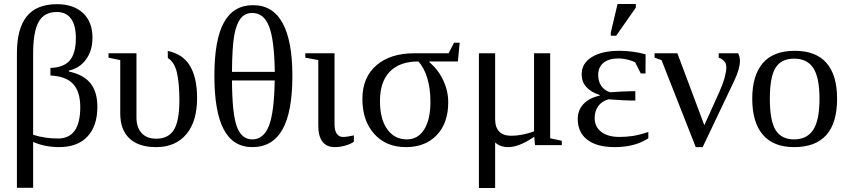

<svg xmlns="http://www.w3.org/2000/svg" viewBox="-20 -725 4239 959"><path d="M145.5 212.9H64.5V-459.5Q64.5 -582 113.5 -643.1Q162.6 -704.1 264.6 -704.1Q347.2 -704.1 394.5 -659.9Q441.9 -615.7 441.9 -536.6Q441.9 -471.7 409.4 -427.7Q377 -383.8 324.2 -372.6V-367.7Q396.5 -352.5 431.4 -309.6Q466.3 -266.6 466.3 -191.4Q466.3 -95.7 416.7 -43Q367.2 9.8 275.4 9.8Q205.1 9.8 145.5 -16.1ZM358.9 -535.2Q358.9 -597.7 335 -631.3Q311 -665 263.7 -665Q200.2 -665 172.9 -615.5Q145.5 -565.9 145.5 -457.5V-51.8Q203.1 -33.2 269.5 -33.2Q380.9 -33.2 380.9 -189.9Q380.9 -268.6 344.2 -306.6Q307.6 -344.7 231.9 -347.7V-385.7Q297.9 -387.7 328.4 -422.9Q358.9 -458 358.9 -535.2Z M759.8 9.8Q672.9 9.8 626.7 -33.4Q580.6 -76.7 580.6 -158.7V-424.8L522 -437V-459H661.6V-137.7Q661.6 -88.9 687.3 -60.5Q712.9 -32.2 760.3 -32.2Q820.8 -32.2 848.4 -76.4Q876 -120.6 876 -225.1Q876 -310.1 863.5 -362.8Q851.1 -415.5 818.4 -435.1L817.9 -470.7Q893.6 -454.6 929 -395.8Q964.4 -336.9 964.4 -234.4Q964.4 -118.2 910.4 -54.2Q856.4 9.8 759.8 9.8Z M1440.4 -346.7Q1440.4 -165.5 1390.6 -77.9Q1340.8 9.8 1240.2 9.8Q1144.5 9.8 1097.7 -78.4Q1050.8 -166.5 1050.8 -346.7Q1050.8 -526.4 1098.4 -612.8Q1146 -699.2 1244.1 -699.2Q1342.8 -699.2 1391.6 -609.6Q1440.4 -520 1440.4 -346.7ZM1240.2 -660.2Q1203.1 -660.2 1181.4 -632.1Q1159.7 -604 1149.7 -546.6Q1139.6 -489.3 1138.7 -366.2H1352.5Q1350.1 -526.9 1323.7 -593.5Q1297.4 -660.2 1240.2 -660.2ZM1240.2 -28.8Q1296.4 -28.8 1323 -95.9Q1349.6 -163.1 1352.1 -323.2H1138.7Q1139.6 -154.8 1163.3 -91.8Q1187 -28.8 1240.2 -28.8Z M1650.9 -104.5Q1650.9 -72.8 1662.4 -56.9Q1673.8 -41 1692.4 -41Q1714.8 -41 1747.6 -48.8V-17.1Q1730.5 -4.9 1703.6 2.4Q1676.8 9.8 1651.9 9.8Q1610.4 9.8 1590.1 -18.1Q1569.8 -45.9 1569.8 -96.2V-424.8L1504.9 -437V-459H1650.9Z M2248 -511.7H2275.9L2267.1 -418H2125V-414.6Q2170.4 -375 2194.6 -322.5Q2218.8 -270 2218.8 -213.9Q2218.8 -109.9 2161.4 -50Q2104 9.8 2007.3 9.8Q1908.2 9.8 1849.1 -56.2Q1790 -122.1 1790 -231Q1790 -337.9 1859.6 -398.4Q1929.2 -459 2050.3 -459H2220.7ZM2012.2 -28.8Q2067.4 -28.8 2098.6 -78.1Q2129.9 -127.4 2129.9 -216.8Q2129.9 -283.7 2113.8 -336.2Q2097.7 -388.7 2069.3 -418Q1976.6 -418 1927.2 -367.4Q1877.9 -316.9 1877.9 -220.2Q1877.9 -129.9 1914.3 -79.3Q1950.7 -28.8 2012.2 -28.8Z M2728 -459V-34.2L2786.1 -22V0H2652.3L2648.4 -42Q2573.2 9.8 2518.1 9.8Q2479.5 9.8 2453.1 -13.2V213.9H2372.1V-459H2453.1V-130.9Q2453.1 -46.9 2534.2 -46.9Q2585.9 -46.9 2647.5 -68.8V-459Z M3218.3 -34.2Q3151.4 9.8 3050.3 9.8Q2960.9 9.8 2913.3 -27.1Q2865.7 -64 2865.7 -131.3Q2865.7 -175.8 2895.3 -206.3Q2924.8 -236.8 2975.1 -247.1V-250.5Q2885.3 -280.3 2885.3 -354Q2885.3 -408.7 2936 -439.9Q2986.8 -471.2 3073.2 -471.2Q3142.6 -471.2 3204.6 -453.6L3204.1 -357.9H3180.7L3152.8 -413.1Q3139.6 -420.9 3116 -427Q3092.3 -433.1 3069.8 -433.1Q3021 -433.1 2994.4 -411.4Q2967.8 -389.6 2967.8 -350.6Q2967.8 -317.4 2984.1 -294.7Q3000.5 -272 3027.8 -264.2Q3047.4 -266.1 3086.2 -267.8Q3125 -269.5 3137.7 -269.5H3153.3V-222.7H3137.7Q3104.5 -222.7 3019 -229Q2985.4 -219.2 2967.8 -194.6Q2950.2 -169.9 2950.2 -135.7Q2950.2 -91.8 2983.2 -66.4Q3016.1 -41 3074.2 -41Q3107.9 -41 3140.6 -45.9Q3173.3 -50.8 3218.3 -65.9ZM3030.8 -546.4V-562.5L3064.5 -705.1H3155.8V-687L3057.6 -546.4Z M3607.9 -387.7Q3607.9 -409.2 3595.9 -420.9Q3584 -432.6 3569.8 -437V-459H3666.5Q3675.8 -442.9 3675.8 -420.4Q3675.8 -381.3 3647 -320.8L3489.7 9.8H3455.1L3284.2 -424.8L3249.5 -437V-459H3363.3L3498 -99.6L3574.2 -268.6Q3590.8 -305.7 3599.4 -337.4Q3607.9 -369.1 3607.9 -387.7Z M4161.1 -231.9Q4161.1 9.8 3946.3 9.8Q3842.8 9.8 3790 -52.2Q3737.3 -114.3 3737.3 -231.9Q3737.3 -348.1 3790 -409.7Q3842.8 -471.2 3950.2 -471.2Q4054.7 -471.2 4107.9 -410.9Q4161.1 -350.6 4161.1 -231.9ZM4073.2 -231.9Q4073.2 -337.4 4042.5 -384.8Q4011.7 -432.1 3946.3 -432.1Q3882.3 -432.1 3853.8 -386.7Q3825.2 -341.3 3825.2 -231.9Q3825.2 -121.1 3854.2 -75Q3883.3 -28.8 3946.3 -28.8Q4010.7 -28.8 4042 -76.7Q4073.2 -124.5 4073.2 -231.9Z"/></svg>

Font: Tinos
Style: Regular
Weight: 400
Designer: Steve Matteson
Foundry: Monotype Imaging Inc.
Version: Version 1.23